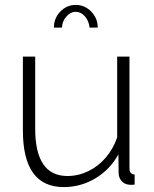

<svg xmlns="http://www.w3.org/2000/svg" viewBox="-20 -750 627 780"><path d="M73 -220V-520H123V-227Q123 -35 254 -35Q298 -35 338.5 -54.5Q379 -74 409.5 -109.5Q440 -145 456 -192V-520H506V-66Q506 -42 527 -41V0Q510 2 502 0Q485 -2 474 -14.5Q463 -27 462 -45L461 -123Q427 -61 367.5 -25.5Q308 10 239 10Q73 10 73 -220ZM288 -702Q266 -702 249 -682Q232 -662 232 -638H199Q199 -676 225 -703Q251 -730 288 -730Q324 -730 350.5 -703Q377 -676 377 -638H344Q341 -665 325 -683.5Q309 -702 288 -702Z"/></svg>

Font: Raleway Light
Style: Regular
Weight: 300
Designer: Matt McInerney, Pablo Impallari, Rodrigo Fuenzalida
Foundry: Matt McInerney, Pablo Impallari, Rodrigo Fuenzalida
Version: Version 4.026